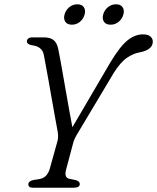

<svg xmlns="http://www.w3.org/2000/svg" viewBox="-20 -874 732 894"><path d="M351.5 -17.5Q351.5 0 323.5 0H132.5Q112 0 112 -16Q112 -30.5 135.5 -36L164 -40.5Q199 -46 211.5 -87.5L246 -211Q250.5 -225.5 250.5 -239Q250.5 -252.5 247.5 -267Q244 -285.5 237.5 -321.5Q231 -357.5 223.2 -401.5Q215.5 -445.5 207.8 -489Q200 -532.5 193.5 -567.5Q187 -602.5 184 -619Q176 -657.5 130.5 -663Q106 -666.5 105 -681.5Q105 -689.5 112 -694.8Q119 -700 130 -700H183.5Q214 -700 229.8 -687.2Q245.5 -674.5 251.5 -644.5Q256 -623.5 264 -578.8Q272 -534 281.5 -479Q291 -424 300.5 -371.2Q310 -318.5 317 -281.5L494.5 -584.5Q539.5 -659 574.2 -686.5Q609 -714 645.5 -714Q669.5 -714 680.5 -704Q691.5 -694 691.5 -680.5Q691.5 -641 627 -629.5Q600.5 -624.5 571.5 -605.2Q542.5 -586 510.5 -536L344.5 -258Q327 -230.5 321.5 -211L287.5 -83.5Q277.5 -46.5 304 -41L332.5 -35.5Q351.5 -30 351.5 -17.5ZM315 -759Q293.5 -759 284.2 -772.5Q275 -786 280.5 -806.5Q286 -827 302.5 -840.5Q319 -854 340.5 -854Q361 -854 370.2 -840.5Q379.5 -827 374 -806.5Q368.5 -786 352.2 -772.5Q336 -759 315 -759ZM495 -759Q473.5 -759 464.2 -772.5Q455 -786 460.5 -806.5Q466 -827 482.5 -840.5Q499 -854 520 -854Q541.5 -854 550.8 -840.5Q560 -827 554.5 -806.5Q549 -786 532.5 -772.5Q516 -759 495 -759Z"/></svg>

Font: Fraunces 9pt S050 Light
Style: Italic
Weight: 300
Italic angle: -16°
Version: Version 1.000; ttfautohint (v1.8.3)